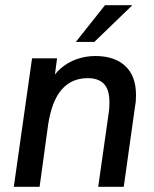

<svg xmlns="http://www.w3.org/2000/svg" viewBox="-20 -717 593 737"><path d="M33 0 103 -493H199L185 -386L165 -388Q184 -429 212 -453.5Q240 -478 274.5 -490Q309 -502 346 -502Q420 -502 461 -463.5Q502 -425 502 -353Q502 -342 501.5 -332.5Q501 -323 499 -313L455 0H357L397 -282Q399 -294 399.5 -304Q400 -314 400 -325Q400 -373 379 -395Q358 -417 317 -417Q255 -417 217 -373.5Q179 -330 165 -240L132 0ZM271 -556 383 -697H488L342 -556Z"/></svg>

Font: Hanken Grotesk Medium
Style: Italic
Weight: 500
Italic angle: -8°
Designer: Alfredo Marco Pradil
Foundry: Hanken Design Co.
Version: Version 3.013